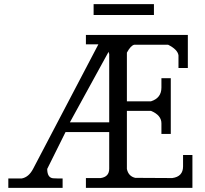

<svg xmlns="http://www.w3.org/2000/svg" viewBox="-20 -903 985 923"><path d="M720 -883V-831H430V-883ZM502 -654 316 -315H505V-645H504Q503 -649 502 -654ZM706 -416Q756 -432 756 -482V-527H801V-259H756V-310Q756 -349 706 -370H590V-91Q597 -56 630 -48L808 -47Q860 -54 860 -103V-158H905V0H393V-47H464Q505 -53 505 -92V-268H295L207 -91Q207 -49 235 -46Q249 -45 261 -45H281V0H20V-45H84Q118 -51 139 -91L453 -690H393V-735H883V-576H838V-637Q834 -665 788 -688H626Q609 -685 590 -650V-416Z"/></svg>

Font: Sawarabi Mincho
Style: Regular
Weight: 400
Version: Version 1.00